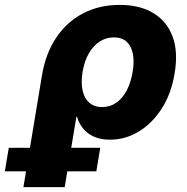

<svg xmlns="http://www.w3.org/2000/svg" viewBox="-121 -564 769 788"><path d="M-24.9 204.1 50.8 -252Q65.4 -342.8 108.9 -408.2Q152.3 -473.6 219.2 -508.8Q286.1 -543.9 370.6 -543.9Q451.7 -543.9 507.3 -511Q563 -478 586.9 -415.3Q610.8 -352.5 595.7 -263.2Q582 -179.2 542.7 -118.2Q503.4 -57.1 448.2 -23.9Q393.1 9.3 330.6 9.3Q291.5 9.3 263.9 -3.4Q236.3 -16.1 219.5 -37.4Q202.6 -58.6 195.3 -84.5H192.4L144.5 204.1ZM298.3 -124.5Q330.6 -124.5 356.2 -142.3Q381.8 -160.2 398.9 -192.4Q416 -224.6 423.3 -268.6Q430.7 -312 424.1 -344Q417.5 -376 398.2 -393.3Q378.9 -410.6 346.2 -410.6Q314.5 -410.6 287.8 -393.3Q261.2 -376 243.2 -344.2Q225.1 -312.5 217.8 -268.6Q210.9 -225.1 218 -192.6Q225.1 -160.2 245.6 -142.3Q266.1 -124.5 298.3 -124.5ZM-101.1 139.2 -85 42.5H290.5L274.4 139.2Z"/></svg>

Font: Inter 20pt ExtraBold
Style: Italic
Weight: 800
Italic angle: -9.3988°
Version: Version 4.001;git-66647c0bb